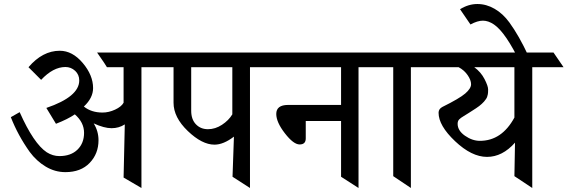

<svg xmlns="http://www.w3.org/2000/svg" viewBox="-20 -937 2829 957"><path d="M306 -79Q254 -79 208 -106.5Q162 -134 128 -180Q69 -263 34 -353L78 -378Q148 -221 213 -178Q243 -159 276 -159Q333 -159 366 -191Q399 -223 399 -275Q399 -327 353 -367Q318 -343 259 -320L211 -399Q375 -455 375 -536Q375 -565 354.5 -584Q334 -603 306 -603Q245 -603 185 -539L122 -602Q192 -684 278 -684Q341 -684 392.5 -623Q444 -562 444 -498Q444 -449 398 -406Q435 -376 491 -376Q522 -376 553.5 -390.5Q585 -405 596 -425V-602H513Q501 -622 483 -647.5Q465 -673 464 -675H788L837 -602H685V0L596 -52L602 -317Q573 -298 536 -298Q499 -298 447 -322Q471 -283 471 -238Q471 -171 427 -125Q383 -79 306 -79Z M1226 -602V0L1139 -56L1146 -256Q1094 -216 1049 -216Q987 -216 916 -284Q845 -352 845 -425V-602H752L702 -675H1333L1382 -602ZM1138 -367V-602H933V-385Q933 -342 956.5 -317.5Q980 -293 1016.5 -293Q1053 -293 1086.5 -315Q1120 -337 1138 -367Z M1680 -334H1504V-247Q1504 -217 1473.5 -217Q1443 -217 1400 -272.5Q1357 -328 1357 -369Q1357 -414 1416 -414H1680V-602H1293L1243 -675H1873L1923 -602H1767V0L1680 -56Z M2028 -602V0L1940 -59V-602H1831L1790 -675H2135L2176 -602Z M2633 -602V0L2544 -59L2547 -226Q2484 -155 2407.5 -155Q2331 -155 2248.5 -233Q2166 -311 2166 -375Q2166 -394 2185 -404Q2270 -446 2299 -471Q2328 -496 2328 -517Q2328 -538 2310.5 -563Q2293 -588 2266 -602H2095L2045 -675H2739L2789 -602ZM2372 -235Q2481 -235 2544 -351V-602H2344Q2377 -578 2395 -543Q2413 -508 2413 -491Q2413 -474 2411.5 -467Q2410 -460 2408 -454Q2406 -448 2401 -441.5Q2396 -435 2392.5 -430.5Q2389 -426 2381 -419Q2373 -412 2368.5 -408.5Q2364 -405 2353 -397.5Q2342 -390 2336 -386.5Q2330 -383 2316.5 -374Q2303 -365 2290 -357.5Q2277 -350 2269 -342Q2261 -334 2261 -320Q2261 -286 2297.5 -260.5Q2334 -235 2372 -235Z M2273 -891Q2315 -917 2359.5 -917Q2404 -917 2445.5 -893Q2487 -869 2519 -825Q2567 -759 2613 -660Q2618 -648 2621 -642L2575 -620Q2501 -775 2442 -815Q2414 -834 2387 -834Q2360 -834 2325 -815Z"/></svg>

Font: Halant Medium
Style: Regular
Weight: 500
Designer: Hitesh Malaviya (Devanagari), Satya Rajpurohit (Latin)
Foundry: Indian Type Foundry
Version: Version 1.101;PS 1.0;hotconv 1.0.78;makeotf.lib2.5.61930; tt